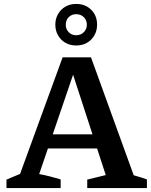

<svg xmlns="http://www.w3.org/2000/svg" viewBox="-20 -955 766 975"><path d="M659 -65Q676 -60 693 -55Q710 -50 726 -44V0H423V-43L517 -66L336 -622H367L179 -71Q207 -66 234 -59Q261 -52 288 -44V0H13V-43L82 -72L298 -664H442ZM184 -201V-273H548V-201ZM367 -724Q336 -724 312.5 -737.5Q289 -751 275 -775Q261 -799 261 -830Q261 -860 275 -884Q289 -908 312.5 -921.5Q336 -935 367 -935Q413 -935 443 -905.5Q473 -876 473 -830Q473 -799 459 -775Q445 -751 421.5 -737.5Q398 -724 367 -724ZM367 -776Q390 -776 405.5 -791.5Q421 -807 421 -829Q421 -853 405.5 -868Q390 -883 367 -883Q344 -883 329 -868Q314 -853 314 -829Q314 -807 329 -791.5Q344 -776 367 -776Z"/></svg>

Font: Piazzolla Thin
Style: Bold
Weight: 700
Version: Version 2.005